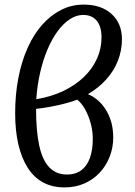

<svg xmlns="http://www.w3.org/2000/svg" viewBox="-20 -802 586 836"><path d="M261 14Q208 14 168 -7.5Q128 -29 101 -71Q74 -113 60 -173Q46 -233 46 -309Q46 -391 60 -463Q74 -535 100.5 -594Q127 -653 164 -694.5Q201 -736 246.5 -759Q292 -782 344 -782Q421 -782 466 -741Q511 -700 511 -631Q511 -583 493.5 -538Q476 -493 442.5 -456Q409 -419 363 -392Q413 -371 443 -320.5Q473 -270 473 -204Q473 -159 457.5 -119.5Q442 -80 414 -50Q386 -20 347 -3Q308 14 261 14ZM272 -42Q308 -42 333 -60Q358 -78 371 -113Q384 -148 384 -197Q384 -231 375 -264.5Q366 -298 350.5 -326Q335 -354 316 -368Q293 -359 262 -351Q231 -343 198.5 -337Q166 -331 137 -328Q137 -231 151 -167.5Q165 -104 195 -73Q225 -42 272 -42ZM138 -370Q204 -381 256 -406Q308 -431 345 -466.5Q382 -502 402 -546Q422 -590 422 -639Q422 -687 401 -712Q380 -737 342 -737Q312 -737 283.5 -718Q255 -699 230.5 -665.5Q206 -632 186.5 -586Q167 -540 154.5 -485Q142 -430 138 -370Z"/></svg>

Font: Literata 18pt
Style: Italic
Weight: 400
Italic angle: -2°
Designer: Latin by Veronika Burian and Jose Scaglione. Greek by Irene Vlachou. Cyrillic by Vera Evstafieva
Foundry: TypeTogether
Version: Version 3.103;gftools[0.9.29]